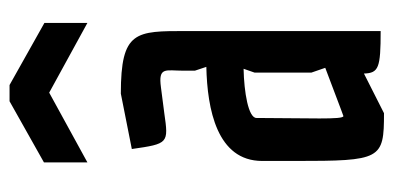

<svg xmlns="http://www.w3.org/2000/svg" viewBox="-231 -586 824 402"><g transform="rotate(-90 181.0 -385.0)"><path d="M234 -389 242 -365C154 -363 45 -343 45 -248V-179C45 1 48 7 145 7L228 -35C229 -4 240 0 317 0V-406C317 -513 318 -544 186 -544L70 -521C81 -444 82 -444 145 -453L199 -460C243 -466 234 -450 234 -413ZM230 -145 240 -116C140 -78 139 -78 139 -78C135 -78 134 -96 134 -128L135 -260C135 -277 189 -286 238 -287L230 -264ZM170 -777 42 -705V-614L188 -694L334 -614V-704L204 -777Z"/></g></svg>

Font: Economica
Style: Bold
Weight: 700
Designer: Vicente Lamonaca
Foundry: Vicente Lamonaca
Version: Version 1.100